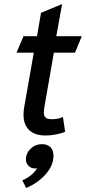

<svg xmlns="http://www.w3.org/2000/svg" viewBox="-20 -665 427 955"><path d="M97 -94Q97 -111 100 -130L148 -403H62L97 -485H164L184 -601L289 -645L260 -485H387L353 -403H248L200 -128Q198 -112 198 -106Q198 -87 207.5 -79.5Q217 -72 238 -72Q269 -72 293 -83L304 -10Q288 -2 260 3.5Q232 9 207 9Q154 9 125.5 -17.5Q97 -44 97 -94ZM91 232Q140 211 165 172L155 173Q135 173 122 160Q109 147 109 128Q109 97 132.5 74.5Q156 52 188 52Q216 52 231 67Q246 82 246 109Q246 158 207 202Q168 246 110 270Z"/></svg>

Font: Niramit Medium
Style: Italic
Weight: 500
Italic angle: -10°
Designer: Katatrad Aksorn Co.,Ltd.
Foundry: Cadson Demak Co.,Ltd.
Version: Version 1.000; ttfautohint (v1.6)